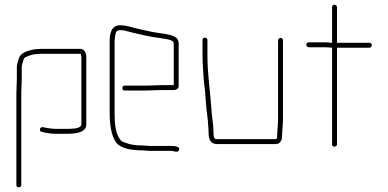

<svg xmlns="http://www.w3.org/2000/svg" viewBox="-20 -625 1659 821"><path d="M71 166V-226C71 -239 73 -273 73 -286V-337C73 -342 74 -347 75 -351C80 -362 79 -379 93 -382C107 -388 121 -394 141 -394C149 -395 155 -395 160 -395H325C325 -391 328 -385 328 -382V-93C328 -80 305 -75 291 -75C282 -74 275 -74 268 -74H215C205 -74 197 -76 186 -77C173 -78 154 -88 151 -73C150 -66 152 -62 159 -61C175 -57 197 -53 215 -53H268C304 -53 349 -58 349 -93V-382C349 -398 340 -416 325 -416H160C155 -416 149 -416 141 -415C132 -415 124 -414 117 -412C90 -406 65 -397 59 -370C56 -360 52 -350 52 -337V-285C52 -272 50 -239 50 -226V166C50 172 54 176 60 176C66 176 71 172 71 166Z M589 -3C564 -3 537 -6 518 -14C509 -17 500 -19 495 -27C474 -52 470 -96 470 -142V-449C470 -454 471 -460 472 -468C475 -485 475 -496 494 -496C500 -496 505 -496 509 -495C521 -492 539 -488 553 -484C589 -476 623 -467 660 -463L677 -460C691 -458 723 -455 723 -439V-261H670C657 -261 622 -259 608 -259H513C507 -259 503 -254 503 -248C503 -242 507 -238 513 -238H608C622 -238 657 -240 670 -240H724C734 -240 744 -247 744 -257V-440C744 -472 708 -475 681 -481L663 -483C658 -484 652 -485 646 -486C625 -489 604 -495 583 -499C554 -504 526 -517 494 -517C458 -517 449 -486 449 -449V-142C449 -90 456 -43 478 -14C498 11 546 18 589 18C599 18 609 20 619 20H711C724 20 741 31 746 16C751 1 726 -1 711 -1H619C608 -1 600 -3 589 -3Z M846 -454V-386C846 -354 849 -320 851 -288C852 -269 858 -235 858 -216C859 -196 862 -177 863 -157C865 -134 870 -111 870 -91C871 -79 872 -70 872 -56C872 -29 881 -9 908 -9H1160C1175 -9 1186 -24 1186 -39C1186 -64 1190 -89 1190 -117V-452C1190 -458 1186 -463 1180 -463C1174 -463 1169 -458 1169 -452V-117C1169 -90 1165 -64 1165 -39C1165 -37 1163 -30 1160 -30H908C894 -30 893 -41 893 -56C893 -95 886 -122 884 -159C879 -234 867 -308 867 -386V-454C867 -460 862 -464 856 -464C850 -464 846 -460 846 -454Z M1400 -594V-442H1397C1388 -443 1380 -444 1372 -444H1300C1294 -444 1290 -440 1290 -434C1290 -428 1294 -423 1300 -423H1372C1381 -423 1392 -421 1400 -421V-8C1400 -2 1404 2 1410 2C1416 2 1421 -2 1421 -8V-421H1559C1565 -421 1570 -426 1570 -432C1570 -438 1565 -442 1559 -442H1421V-594C1421 -600 1416 -605 1410 -605C1404 -605 1400 -600 1400 -594Z"/></svg>

Font: Electronic
Style: Thn
Weight: 100
Version: Version 1.011